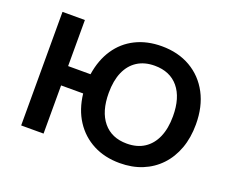

<svg xmlns="http://www.w3.org/2000/svg" viewBox="-115 -912 1363 1120"><g transform="rotate(20 566.0 -352.5)"><path d="M715 10Q622 10 550 -27.5Q478 -65 433 -134Q388 -203 377 -299H240V0H101V-705H240V-419H379Q393 -511 437.5 -577.5Q482 -644 553 -679.5Q624 -715 715 -715Q817 -715 894 -670.5Q971 -626 1014 -545Q1057 -464 1057 -354Q1057 -271 1032.5 -204Q1008 -137 962.5 -89Q917 -41 854.5 -15.5Q792 10 715 10ZM715 -111Q779 -111 823.5 -140Q868 -169 891.5 -223Q915 -277 915 -353Q915 -468 862.5 -531Q810 -594 715 -594Q652 -594 607.5 -565.5Q563 -537 539.5 -483.5Q516 -430 516 -353Q516 -238 568.5 -174.5Q621 -111 715 -111Z"/></g></svg>

Font: Nunito Sans 6pt
Style: Bold
Weight: 700
Version: Version 3.101;gftools[0.9.27]